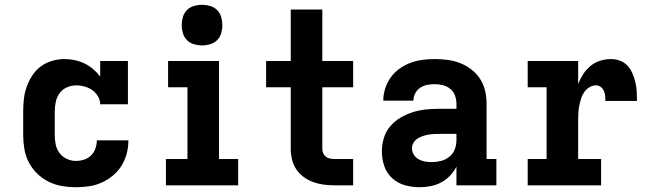

<svg xmlns="http://www.w3.org/2000/svg" viewBox="-20 -775 2740 803"><path d="M298 8Q268 8 239 3Q210 -2 183.5 -15Q157 -28 135.5 -49Q114 -70 100.5 -96Q87 -122 82 -151.5Q77 -181 77 -210V-310Q77 -336 80 -362Q83 -388 92 -413Q101 -438 115.5 -460Q130 -482 151 -497.5Q172 -513 198 -520.5Q224 -528 250 -528Q271 -528 292.5 -523.5Q314 -519 333.5 -509.5Q353 -500 369.5 -486Q386 -472 399 -455V-520H515V-339H399Q399 -357 389.5 -372.5Q380 -388 366 -398Q352 -408 334.5 -413Q317 -418 299 -418Q279 -418 260.5 -410Q242 -402 230 -386Q218 -370 213.5 -350Q209 -330 209 -310V-210Q209 -190 213 -170.5Q217 -151 229 -135Q241 -119 259.5 -110.5Q278 -102 298 -102Q315 -102 332 -107.5Q349 -113 361 -125Q373 -137 379 -154Q385 -171 385 -188H517Q517 -160 510 -133Q503 -106 488.5 -82.5Q474 -59 452.5 -41Q431 -23 405.5 -11.5Q380 0 352.5 4Q325 8 298 8Z M674 0V-110H764V-410H683V-520H896V-110H976V0ZM825 -585Q808 -585 791 -590Q774 -595 762 -607Q750 -619 745 -636Q740 -653 740 -670Q740 -687 745 -704Q750 -721 762 -733Q774 -745 791 -750Q808 -755 825 -755Q842 -755 859 -750Q876 -745 888 -733Q900 -721 905 -704Q910 -687 910 -670Q910 -653 905 -636Q900 -619 888 -607Q876 -595 859 -590Q842 -585 825 -585Z M1378 0Q1355 0 1333 -3Q1311 -6 1290 -13.5Q1269 -21 1250.5 -34.5Q1232 -48 1219.5 -66.5Q1207 -85 1201.5 -107Q1196 -129 1196 -152V-410H1093V-520H1196V-735H1328V-520H1457V-410H1328V-152Q1328 -142 1332 -133.5Q1336 -125 1343 -119.5Q1350 -114 1359.5 -112Q1369 -110 1378 -110H1457V0Z M1735 8H1734Q1703 8 1673 -0.5Q1643 -9 1620 -30Q1597 -51 1587 -81Q1577 -111 1577 -142Q1577 -170 1585.5 -198Q1594 -226 1612.5 -247.5Q1631 -269 1656 -283.5Q1681 -298 1708.5 -306.5Q1736 -315 1764.5 -317.5Q1793 -320 1821 -320H1889V-340Q1889 -358 1883 -375Q1877 -392 1863.5 -403Q1850 -414 1833 -418.5Q1816 -423 1798 -423Q1782 -423 1766.5 -420Q1751 -417 1737.5 -408Q1724 -399 1716.5 -384.5Q1709 -370 1709 -354H1583Q1583 -380 1591 -405Q1599 -430 1614 -451Q1629 -472 1650.5 -487.5Q1672 -503 1696 -512Q1720 -521 1746 -524.5Q1772 -528 1798 -528Q1825 -528 1852 -524.5Q1879 -521 1904.5 -511Q1930 -501 1952 -484Q1974 -467 1988.5 -444Q2003 -421 2009 -394.5Q2015 -368 2015 -340V-110H2056V0H1889V-78Q1878 -57 1862 -40Q1846 -23 1825 -12Q1804 -1 1781 3.5Q1758 8 1735 8ZM1786 -97Q1805 -97 1824.5 -102Q1844 -107 1859.5 -119.5Q1875 -132 1882 -150.5Q1889 -169 1889 -189V-215H1821Q1809 -215 1797 -214.5Q1785 -214 1772.5 -212Q1760 -210 1748.5 -206Q1737 -202 1726.5 -195.5Q1716 -189 1709.5 -178Q1703 -167 1703 -155Q1703 -141 1710.5 -128.5Q1718 -116 1730.5 -109Q1743 -102 1757 -99.5Q1771 -97 1786 -97Z M2187 0V-110H2266V-410H2187V-520H2398V-424Q2407 -446 2419.5 -465.5Q2432 -485 2450 -499.5Q2468 -514 2490 -521Q2512 -528 2536 -528Q2555 -528 2573.5 -521Q2592 -514 2605 -499.5Q2618 -485 2625.5 -467Q2633 -449 2637.5 -430Q2642 -411 2643 -391.5Q2644 -372 2644 -353H2512Q2512 -364 2511 -374.5Q2510 -385 2505.5 -395Q2501 -405 2492.5 -411.5Q2484 -418 2473 -418Q2458 -418 2445 -410Q2432 -402 2423.5 -390Q2415 -378 2410.5 -363.5Q2406 -349 2403 -334.5Q2400 -320 2399 -305Q2398 -290 2398 -276V-110H2494V0Z"/></svg>

Font: Iosevka Etoile Extrabold
Style: Regular
Weight: 800
Designer: Belleve Invis
Foundry: Belleve Invis
Version: Version 22.1.2; ttfautohint (v1.8.4)